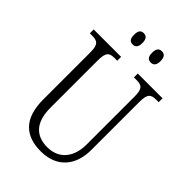

<svg xmlns="http://www.w3.org/2000/svg" viewBox="-265 -1010 1124 1124"><g transform="rotate(45 297.0 -448.0)"><path d="M385 -813C405 -813 420 -824 420 -859C420 -895 405 -906 385 -906C364 -906 350 -895 350 -859C350 -824 364 -813 385 -813ZM235 -813C255 -813 270 -824 270 -859C270 -895 255 -906 235 -906C214 -906 201 -895 201 -859C201 -824 214 -813 235 -813ZM297 10C433 10 501 -80 501 -205V-603C501 -672 520 -682 565 -682H582V-714H377V-682H396C440 -682 459 -672 459 -606V-207C459 -115 413 -34 307 -34C217 -34 157 -85 157 -210V-603C157 -673 176 -682 220 -682H239V-714H12V-682H29C73 -682 93 -672 93 -606V-215C93 -53 173 10 297 10Z"/></g></svg>

Font: Noto Serif Devanagari Condensed Light
Style: Regular
Weight: 300
Width: 3
Designer: Universal Thirst, Indian Type Foundry and the Monotype Design Team
Foundry: Monotype Imaging Inc.
Version: Version 2.004